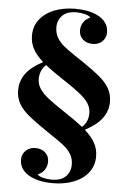

<svg xmlns="http://www.w3.org/2000/svg" viewBox="-63 -827 707 1060"><g transform="rotate(5 290.5 -297.0)"><path d="M420.9 -121.1Q459.5 -87.4 477.8 -53.7Q496.1 -20 496.1 21Q496.1 70.8 467.5 108.6Q439 146.5 387.2 167.2Q335.4 188 268.6 188Q200.2 188 150.9 165.5Q84.5 133.8 84.5 73.2Q84.5 54.2 93.8 38.1Q103 22 119.9 12.5Q136.7 2.9 158.7 2.9Q192.4 2.9 213.4 22.2Q234.4 41.5 234.4 72.3Q234.4 97.2 220.9 117.4Q207.5 137.7 183.6 146Q189.5 156.2 213.1 162.6Q236.8 168.9 261.7 168.9Q315.4 168.9 340.8 142.3Q366.2 115.7 366.2 77.6Q366.2 44.4 351.3 19.5Q336.4 -5.4 311.8 -25.1Q287.1 -44.9 239.3 -76.7Q232.4 -81.5 206.1 -99.1Q142.6 -142.1 107.9 -170.9Q73.2 -199.7 54.2 -232.4Q35.2 -265.1 35.2 -307.1Q35.2 -356.9 64 -397.7Q92.8 -438.5 159.2 -473.6Q121.1 -507.3 103 -540.8Q85 -574.2 85 -614.7Q85 -665 113.8 -702.9Q142.6 -740.7 194.1 -761.5Q245.6 -782.2 312.5 -782.2Q381.3 -782.2 430.7 -759.8Q496.6 -728 496.6 -667Q496.6 -648.4 487.5 -632.3Q478.5 -616.2 461.7 -606.7Q444.8 -597.2 422.9 -597.2Q389.2 -597.2 367.9 -616.2Q346.7 -635.3 346.7 -666Q346.7 -690.9 360.1 -711.2Q373.5 -731.4 397.5 -740.2Q391.1 -750.5 367.7 -756.8Q344.2 -763.2 319.8 -763.2Q266.1 -763.2 240.7 -736.6Q215.3 -710 215.3 -671.9Q215.3 -638.2 230.5 -613Q245.6 -587.9 270.5 -567.9Q295.4 -547.9 344.2 -515.6L375 -495.1Q438.5 -452.1 473.1 -423.3Q507.8 -394.5 526.9 -361.6Q545.9 -328.6 545.9 -286.6Q545.9 -237.3 516.6 -196.8Q487.3 -156.2 420.9 -121.1ZM438 -215.3Q438 -244.6 421.6 -269.3Q405.3 -293.9 372.3 -320.3Q339.4 -346.7 275.9 -388.2Q211.4 -430.7 176.8 -458.5Q143.1 -426.8 143.1 -378.9Q143.1 -349.6 159.4 -324.7Q175.8 -299.8 209 -273.7Q242.2 -247.6 305.2 -206.1Q369.6 -163.6 404.3 -135.7Q421.9 -151.9 429.9 -170.9Q438 -189.9 438 -215.3Z"/></g></svg>

Font: TypoPRO Playfair Display
Style: Bold
Weight: 700
Designer: Claus Eggers Sørensen
Foundry: Claus Eggers Sørensen
Version: Version 1.004;PS 001.004;hotconv 1.0.70;makeotf.lib2.5.58329